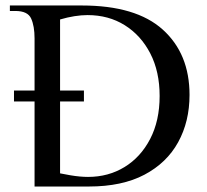

<svg xmlns="http://www.w3.org/2000/svg" viewBox="-20 -680 755 700"><path d="M106 0V-310H31V-350H106V-540Q106 -585 93.5 -612.5Q81 -640 36 -640H16V-660H278Q476 -660 573.5 -572Q671 -484 671 -334Q671 -237 629.5 -161.5Q588 -86 506.5 -43Q425 0 304 0ZM301 -35Q375 -35 434 -71Q493 -107 527.5 -173.5Q562 -240 562 -330Q562 -419 528 -485Q494 -551 435 -588Q376 -625 299 -625Q277 -625 251.5 -621Q226 -617 199 -609V-350H286V-310H199V-48Q219 -44 236.5 -41Q254 -38 270.5 -36.5Q287 -35 301 -35Z"/></svg>

Font: El Messiri
Style: Regular
Weight: 400
Designer: Mohamed Gaber
Foundry: Kief Type Foundry
Version: Version 2.020